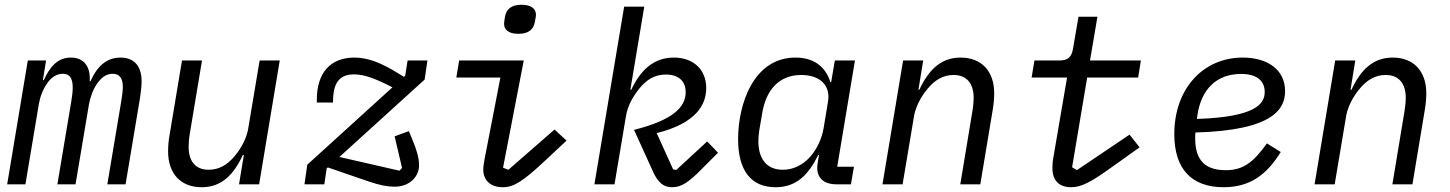

<svg xmlns="http://www.w3.org/2000/svg" viewBox="-20 -768 6041 800"><path d="M85.9 0 141.7 -333.5C146.3 -362.2 158 -394.5 176.8 -421.2C192.8 -444.6 214.8 -460.6 241.8 -460.6C269.2 -460.6 283 -443.9 283 -403.1C283 -387.1 280.9 -368.6 277 -345.5L219.1 0H294.7L350.5 -332.4C355.8 -362.6 367.5 -395.6 385.7 -421.2C402.3 -444.2 421.9 -460.6 449.2 -460.6C478.3 -460.6 491.8 -441.8 491.8 -405.9C491.8 -392 489 -368.6 485.1 -345.5L427.2 0H503.2L563.2 -358.7C567.1 -382.8 570 -410.2 570 -429.3C570 -492.2 539.1 -528.1 482.2 -528.1C421.9 -528.1 383.2 -488.6 357.2 -429.7H353.7C358 -486.9 332.4 -528.1 275.2 -528.1C218 -528.1 186.8 -486.9 162.6 -434.3H158.7L171.9 -516H95.9L9.9 0Z M975.9 0H1059.7L1145.6 -516H1061.8L1014.2 -232.2C1004.6 -174.7 967.7 -129.6 956.3 -115.8C927.6 -82 893.8 -60.7 849.4 -60.7C792.6 -60.7 766 -98.4 766 -156.2C766 -168.7 767 -188.6 771 -212L821.7 -516H738.3L686.8 -207C682.2 -182.2 680.4 -157.7 680.4 -137.1C680.4 -44 733.3 12.1 820.3 12.1C903.4 12.1 953.8 -40.1 991.8 -122.2H996.1Z M1624.3 9.9C1687.9 9.9 1726.2 -33.4 1726.2 -79.2C1726.2 -110.1 1714.5 -148.1 1699.6 -182.9L1683.6 -221.6L1624.3 -199.9L1655.2 -68.2L1644.2 -56.8L1394.2 -114L1749.3 -436.4L1761 -516H1678.3L1668.3 -452.4L1663 -447.8L1644.5 -459.2C1568.2 -507.1 1512.1 -528.1 1456.7 -528.1C1357.6 -528.1 1300.1 -465.6 1300.1 -352.6V-340.9H1367.5C1367.5 -402.7 1380.3 -458.1 1454.5 -458.1C1492.2 -458.1 1536.9 -445 1615.1 -404.1L1260.3 -81.7L1248.6 0H1331.3L1341.3 -66.8L1346.2 -70.3L1518.8 -11C1562.9 3.9 1594.8 9.9 1624.3 9.9Z M2140.3 -627.1C2182.2 -627.1 2203.5 -645.6 2208.5 -676.5C2210.9 -689.6 2213.1 -698.5 2213.1 -706.7C2213.1 -728.7 2197.1 -748.2 2152.7 -748.2C2111.2 -748.2 2089.5 -729.8 2084.2 -698.9C2082.4 -685.7 2080.3 -676.8 2080.3 -669C2080.3 -646.7 2095.9 -627.1 2140.3 -627.1ZM1881.4 -445H2065L1998.9 -104.4C1996.8 -90.2 1993.6 -74.9 1993.6 -61.4C1993.6 -18.5 2022 12.1 2074.6 12.1C2121.8 12.1 2160.2 -13.5 2252.1 -99.4L2340.6 -182.2L2290.5 -228.3L2098.4 -60.7L2076 -69.2L2162.3 -516H1893.1Z M2456.7 0H2540.5L2588.1 -283.7C2595.2 -327.1 2616.1 -364.3 2644.2 -399.5C2672.2 -433.9 2705.6 -457.4 2754.6 -457.4C2807.5 -457.4 2837 -429.7 2837 -383.9C2837 -322.4 2785.2 -267.8 2621.8 -226.9L2700.3 -54.3C2721.6 -6.7 2744.7 12.1 2780.9 12.1C2820 12.1 2851.2 -10.3 2902.3 -62.1L2971.9 -131.7L2926.5 -178.6L2797.9 -60L2784.8 -62.1L2716.3 -213.4C2886.4 -255.7 2922.6 -336.6 2922.6 -401.3C2922.6 -477.6 2869.7 -528.1 2787.6 -528.1C2701.3 -528.1 2647.4 -472.7 2610.4 -394.2H2606.5L2664.4 -740.1H2580.6Z M3211.3 12.1C3300.1 12.1 3349.1 -41.2 3389.2 -122.2H3392.4L3386.7 -87C3378.6 -38 3401.3 0 3465.9 0H3525.6L3538 -73.2H3468.4L3542.3 -516H3458.5L3443.2 -425.8H3440C3418.7 -492.5 3369 -528.1 3294.7 -528.1C3118.3 -528.1 3055.4 -331.7 3055.4 -188.2C3055.4 -57.2 3109.4 12.1 3211.3 12.1ZM3139.9 -180.8C3139.9 -193.9 3141 -208.1 3143.8 -225.9L3155.9 -296.5C3171.5 -391.3 3224.4 -455.6 3318.5 -455.6C3393.5 -455.6 3441.8 -415.1 3430 -344.5L3411.6 -233.3C3403.4 -186.4 3382.5 -146.3 3357.6 -116.8C3323.5 -77.8 3282.7 -60.7 3241.5 -60.7C3174.4 -60.7 3139.9 -105.8 3139.9 -180.8Z M3740.8 0 3788.4 -283.7C3798.3 -341.3 3834.9 -386.4 3846.6 -400.2C3875 -433.9 3909.1 -455.6 3953.1 -455.6C4009.9 -455.6 4036.9 -418 4036.9 -359.7C4036.9 -347.3 4035.5 -327.4 4031.6 -304L3981.2 0H4064.6L4116.1 -308.9C4120.4 -333.8 4122.5 -358.3 4122.5 -378.9C4122.5 -471.9 4069.6 -528.1 3982.2 -528.1C3899.9 -528.1 3848.7 -475.9 3810.7 -394.2H3806.8L3826.7 -516H3742.9L3657 0Z M4443.2 12.1C4486.5 12.1 4527.3 -9.9 4619.7 -76.7L4728.3 -154.1L4686.4 -207L4467.3 -59.3L4447.1 -71L4509.9 -445H4722.3L4733.7 -516H4521.7L4552.6 -698.2H4473.7L4450.6 -563.9C4444.6 -528.4 4428.3 -516 4393.5 -516H4290.1L4278.4 -445H4426.1L4368.3 -107.6C4365.8 -95.2 4365.1 -76.3 4365.1 -66.8C4365.1 -16 4393.1 12.1 4443.2 12.1Z M5078.5 12.1C5189.3 12.1 5258.9 -41.2 5316.4 -134.6L5258.9 -170.5C5201 -89.8 5159.1 -58.9 5086.6 -58.9C4981.9 -58.9 4959.9 -122.9 4959.9 -193.2C4959.9 -195.7 4959.9 -206 4960.9 -215.9C5287.3 -224.8 5334.5 -315 5334.5 -388.5C5334.5 -479 5259.6 -528.1 5158.4 -528.1C4991.1 -528.1 4872.9 -396.3 4872.9 -209.2C4872.9 -61.8 4946.7 12.1 5078.5 12.1ZM4967.3 -272.4 4968.4 -282.7C4983.7 -397.4 5050.1 -459.9 5150.9 -459.9C5223.4 -459.9 5249.6 -426.1 5249.6 -384.9C5249.6 -336.3 5213.8 -280.5 4967.3 -272.4Z M5541.2 0 5588.8 -283.7C5598.7 -341.3 5635.3 -386.4 5647 -400.2C5675.4 -433.9 5709.5 -455.6 5753.6 -455.6C5810.4 -455.6 5837.4 -418 5837.4 -359.7C5837.4 -347.3 5835.9 -327.4 5832 -304L5781.6 0H5865.1L5916.5 -308.9C5920.8 -333.8 5922.9 -358.3 5922.9 -378.9C5922.9 -471.9 5870 -528.1 5782.7 -528.1C5700.3 -528.1 5649.1 -475.9 5611.2 -394.2H5607.2L5627.1 -516H5543.3L5457.4 0Z"/></svg>

Font: Margiela Mono Italic Text It
Style: Regular
Weight: 400
Designer: Mike Abbink, Paul van der Laan, Pieter van Rosmalen
Foundry: Bold Monday
Version: Version 2.003 2021